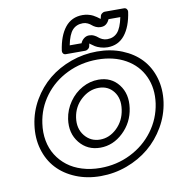

<svg xmlns="http://www.w3.org/2000/svg" viewBox="-103 -1064 1110 1192"><g transform="rotate(-10 451.5 -468.0)"><path d="M85 -351.1Q96.2 -432.6 137.7 -503.7Q179.2 -574.7 240.2 -624.8Q301.3 -674.8 380.9 -703.4Q460.4 -731.9 545.9 -731.9Q631.8 -731.9 703.1 -703.1Q774.4 -674.3 821.3 -624.3Q868.2 -574.2 889.2 -503.2Q910.2 -432.1 898.9 -351.1Q887.2 -269.5 845.5 -197.8Q803.7 -126 742.4 -75.2Q681.2 -24.4 601.6 4.9Q522 34.2 436 34.2Q350.1 34.2 279.1 4.9Q208 -24.4 161.4 -75Q114.7 -125.5 94 -197.3Q73.2 -269 85 -351.1ZM134.8 -351.1Q126.5 -294.4 136 -242.9Q145.5 -191.4 171.4 -150.1Q197.3 -108.9 236.3 -78.9Q275.4 -48.8 328.4 -32.5Q381.3 -16.1 442.9 -16.1Q545.4 -16.1 633.5 -59.8Q721.7 -103.5 778.6 -180.2Q835.4 -256.8 849.1 -351.1Q862.3 -444.8 827.6 -520.5Q793 -596.2 717.3 -639.2Q641.6 -682.1 539.1 -682.1Q436.5 -682.1 348.6 -639.4Q260.7 -596.7 204.3 -521Q147.9 -445.3 134.8 -351.1ZM296.9 -350.1Q305.7 -408.2 339.4 -456.3Q373 -504.4 421.9 -531.2Q470.7 -558.1 523.9 -558.1Q605 -558.1 651.4 -498.3Q697.8 -438.5 685.1 -350.1Q672.4 -261.2 608.6 -200.7Q544.9 -140.1 463.9 -140.1Q382.8 -140.1 333.5 -200.9Q284.2 -261.7 296.9 -350.1ZM332 -773.9Q345.2 -867.2 386.5 -918.7Q427.7 -970.2 497.1 -970.2Q515.1 -970.2 532.5 -965.8Q549.8 -961.4 561.8 -955.1Q573.7 -948.7 583 -942.4Q592.3 -936 597.9 -931.4Q603.5 -926.8 604 -926.8Q607.4 -936.5 607.9 -941.9Q609.4 -952.6 618.7 -959.7Q627.9 -966.8 636.2 -966.8H757.8Q768.6 -966.8 774.7 -959Q780.8 -951.2 779.8 -941.9Q766.6 -849.1 725.6 -797.6Q684.6 -746.1 616.2 -746.1Q593.8 -746.1 572.5 -752.7Q551.3 -759.3 539.3 -766.8Q527.3 -774.4 518.1 -781.5Q508.8 -788.6 507.8 -789.1Q506.3 -785.2 504.9 -773.9Q502.9 -763.2 493.9 -756.1Q484.9 -749 476.1 -749H353Q342.3 -749 336.4 -756.8Q330.6 -764.6 332 -773.9ZM347.2 -350.1Q337.4 -281.7 374.8 -235.8Q412.1 -189.9 471.2 -189.9Q530.3 -189.9 577.6 -235.4Q625 -280.8 634.8 -350.1Q645 -419.4 610.6 -463.6Q576.2 -507.8 517.1 -507.8Q457 -507.8 407.2 -463.1Q357.4 -418.5 347.2 -350.1ZM386.2 -798.8H460.9Q467.3 -815.4 481.9 -827.1Q496.6 -838.9 515.1 -838.9Q532.2 -838.9 546.1 -832Q560.1 -825.2 568.6 -817.4Q577.1 -809.6 591.6 -802.7Q606 -795.9 623 -795.9Q663.1 -795.9 687.7 -823Q712.4 -850.1 726.1 -917H651.9Q640.6 -891.1 621.1 -881.8Q611.3 -877 596.2 -877Q579.6 -877 565.4 -883.8Q551.3 -890.6 542.7 -898.4Q534.2 -906.2 520.3 -913.1Q506.3 -919.9 490.2 -919.9Q449.2 -919.9 424.3 -892.8Q399.4 -865.7 386.2 -798.8Z"/></g></svg>

Font: Trueno ExtraBold Outline
Style: Italic
Weight: 800
Width: 6
Designer: Julieta Ulanovsky
Foundry: Julieta Ulanovsky
Version: Version 3.001b | FøM Fix